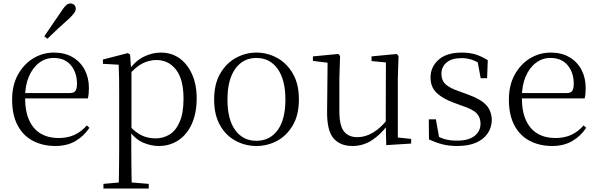

<svg xmlns="http://www.w3.org/2000/svg" viewBox="-20 -830 3453 1110"><path d="M300 14Q228 14 171 -15.5Q114 -45 82 -105Q50 -165 50 -254Q50 -337 83.5 -398Q117 -459 172 -492.5Q227 -526 292 -526Q355 -526 400.5 -499Q446 -472 470 -426Q494 -380 494 -321Q494 -285 488 -261H84V-292H383Q408 -292 416.5 -305Q425 -318 425 -346Q425 -410 390 -452.5Q355 -495 290 -495Q244 -495 206.5 -467Q169 -439 147 -387.5Q125 -336 125 -266Q125 -185 149.5 -133Q174 -81 217.5 -56.5Q261 -32 318 -32Q371 -32 411 -50.5Q451 -69 482 -105L497 -91Q464 -42 415.5 -14Q367 14 300 14ZM236 -620Q262 -658 287 -695Q312 -732 337 -768Q352 -791 363 -800.5Q374 -810 387 -810Q399 -810 408.5 -802Q418 -794 418 -779Q418 -768 409 -755Q400 -742 379 -722Q349 -696 317.5 -666.5Q286 -637 254 -606Z M578 260V233L690 223H719L840 233V260ZM666 260Q667 227 667.5 187.5Q668 148 668.5 106.5Q669 65 669 30V-282Q669 -334 668.5 -376.5Q668 -419 666 -456L575 -461V-486L719 -523L732 -515L738 -430L740 -425V-79L739 -70V30Q739 64 739.5 105.5Q740 147 740.5 187Q741 227 742 260ZM897 14Q854 14 808.5 -5Q763 -24 725 -76H712L724 -107Q764 -63 800.5 -46.5Q837 -30 880 -30Q924 -30 960.5 -52.5Q997 -75 1019 -126Q1041 -177 1041 -259Q1041 -372 997.5 -427.5Q954 -483 884 -483Q845 -483 806 -464.5Q767 -446 721 -393L711 -422H723Q762 -478 811 -502Q860 -526 909 -526Q971 -526 1017 -493.5Q1063 -461 1090 -401.5Q1117 -342 1117 -261Q1117 -176 1089 -114Q1061 -52 1011.5 -19Q962 14 897 14Z M1462 14Q1399 14 1343 -15.5Q1287 -45 1252.5 -105Q1218 -165 1218 -255Q1218 -345 1253.5 -405.5Q1289 -466 1345 -496Q1401 -526 1462 -526Q1525 -526 1581 -496Q1637 -466 1672.5 -405.5Q1708 -345 1708 -255Q1708 -165 1672.5 -105Q1637 -45 1581.5 -15.5Q1526 14 1462 14ZM1462 -16Q1540 -16 1585 -77.5Q1630 -139 1630 -254Q1630 -369 1585 -432Q1540 -495 1462 -495Q1385 -495 1340 -432Q1295 -369 1295 -254Q1295 -139 1340 -77.5Q1385 -16 1462 -16Z M2017 14Q1947 14 1908.5 -30Q1870 -74 1871 -185L1874 -481L1894 -465L1789 -478V-504L1936 -518L1946 -506L1942 -379V-187Q1942 -104 1968.5 -70.5Q1995 -37 2046 -37Q2093 -37 2137.5 -64Q2182 -91 2219 -139L2240 -103H2218Q2179 -51 2129 -18.5Q2079 14 2017 14ZM2213 9 2210 -115V-116L2211 -469L2128 -477V-504L2274 -518L2284 -506L2280 -379V-35L2357 -27V0Z M2623 14Q2576 14 2538.5 4.5Q2501 -5 2460 -24L2459 -140H2500L2522 -17L2488 -19V-55Q2516 -37 2546.5 -27Q2577 -17 2622 -17Q2690 -17 2724 -44.5Q2758 -72 2758 -115Q2758 -152 2735 -175.5Q2712 -199 2650 -219L2599 -238Q2539 -260 2504 -293.5Q2469 -327 2469 -382Q2469 -443 2515.5 -484.5Q2562 -526 2650 -526Q2694 -526 2728.5 -515.5Q2763 -505 2800 -482L2796 -378H2759L2738 -490L2767 -486V-454Q2737 -475 2708.5 -484.5Q2680 -494 2649 -494Q2591 -494 2561.5 -468.5Q2532 -443 2532 -403Q2532 -365 2556.5 -342.5Q2581 -320 2635 -302L2684 -284Q2760 -257 2791.5 -222Q2823 -187 2823 -135Q2823 -95 2800.5 -60.5Q2778 -26 2734 -6Q2690 14 2623 14Z M3172 14Q3100 14 3043 -15.5Q2986 -45 2954 -105Q2922 -165 2922 -254Q2922 -337 2955.5 -398Q2989 -459 3044 -492.5Q3099 -526 3164 -526Q3227 -526 3272.5 -499Q3318 -472 3342 -426Q3366 -380 3366 -321Q3366 -285 3360 -261H2956V-292H3255Q3280 -292 3288.5 -305Q3297 -318 3297 -346Q3297 -410 3262 -452.5Q3227 -495 3162 -495Q3116 -495 3078.5 -467Q3041 -439 3019 -387.5Q2997 -336 2997 -266Q2997 -185 3021.5 -133Q3046 -81 3089.5 -56.5Q3133 -32 3190 -32Q3243 -32 3283 -50.5Q3323 -69 3354 -105L3369 -91Q3336 -42 3287.5 -14Q3239 14 3172 14Z"/></svg>

Font: Noto Serif SC ExtraLight Light
Style: Regular
Weight: 300
Version: Version 2.002-H1;hotconv 1.1.0;makeotfexe 2.6.0